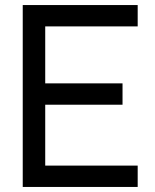

<svg xmlns="http://www.w3.org/2000/svg" viewBox="-20 -740 615 760"><path d="M159 -84.5V-325.5H465V-410H159V-635.5H525V-720H70V0H525V-84.5Z"/></svg>

Font: Hauora Medium
Style: Regular
Weight: 500
Designer: Wayne Shih
Foundry: WCYS
Version: Version 1.001;hotconv 1.0.109;makeotfexe 2.5.65596